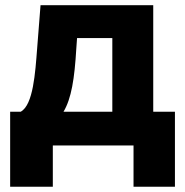

<svg xmlns="http://www.w3.org/2000/svg" viewBox="-20 -566 720 747"><path d="M19.5 160.6H185.5V0H499.5V160.6H660.6V-131.3H576.2V-545.9H137.7L124.5 -377.4C117.2 -283.2 109.4 -157.7 60.5 -131.3H19.5ZM227.1 -131.3C257.8 -182.6 270 -259.8 276.9 -377.4L279.8 -418H417V-131.3Z"/></svg>

Font: Inter ExtraBold
Style: Regular
Weight: 800
Designer: Rasmus Andersson
Foundry: rsms
Version: Version 4.001;git-9221beed3